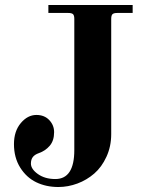

<svg xmlns="http://www.w3.org/2000/svg" viewBox="-20 -732 580 770"><path d="M36 -154C36 -118 44.3 -86.7 61 -60C77.7 -33.3 99.2 -13.7 125.5 -1C151.8 11.7 181.3 18 214 18C240 18 265.5 13.3 290.5 4C315.5 -5.3 338 -18.7 358 -36C378 -53.3 394.3 -75.8 407 -103.5C419.7 -131.2 426 -161.3 426 -194V-656C426 -665.3 427.7 -671.7 431 -675C434.3 -678.3 440.7 -680 450 -680H512V-712H174V-680H254C263.3 -680 269.7 -678.3 273 -675C276.3 -671.7 278 -665.3 278 -656V-130C278 -52.7 252.7 -14 202 -14C174 -14 150.7 -20.7 132 -34C113.3 -47.3 104 -61.3 104 -76C104 -86.7 106.5 -95.3 111.5 -102C116.5 -108.7 124.7 -114 136 -118C153.3 -124 167.8 -133.8 179.5 -147.5C191.2 -161.2 197 -179.3 197 -202C197 -220.7 190.5 -236.8 177.5 -250.5C164.5 -264.2 147.3 -271 126 -271C102.7 -271 81.8 -260.2 63.5 -238.5C45.2 -216.8 36 -188.7 36 -154Z"/></svg>

Font: Km Standard TT
Style: Bold
Weight: 700
Designer: Alexey Kryukov <alexios@thessalonica.org.ru>
Version: Version 2.0.2